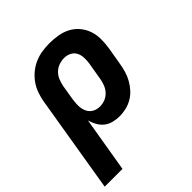

<svg xmlns="http://www.w3.org/2000/svg" viewBox="-214 -664 1015 1015"><g transform="rotate(-45 293.5 -156.5)"><path d="M-13 215 78 -334Q83 -361 92.5 -387.5Q102 -414 119 -437.5Q136 -461 159 -479.5Q182 -498 208.5 -509Q235 -520 262.5 -524Q290 -528 317 -528Q349 -528 380.5 -522.5Q412 -517 439 -502.5Q466 -488 485.5 -464.5Q505 -441 515 -412Q525 -383 525 -350.5Q525 -318 520 -286L503 -186Q499 -162 492 -138Q485 -114 472.5 -91.5Q460 -69 442.5 -49.5Q425 -30 403 -17Q381 -4 356 2Q331 8 307 8Q283 8 259.5 2Q236 -4 218.5 -18Q201 -32 189.5 -52.5Q178 -73 172 -95L120 215ZM270 -102Q289 -102 308 -109.5Q327 -117 341 -132Q355 -147 362.5 -166Q370 -185 373 -204L390 -304Q393 -325 392 -345.5Q391 -366 382 -383Q373 -400 355 -409Q337 -418 316 -418Q297 -418 277 -411Q257 -404 242 -389Q227 -374 219.5 -355Q212 -336 208 -316L194 -231Q192 -216 191 -200.5Q190 -185 192 -170.5Q194 -156 200 -143Q206 -130 216.5 -120.5Q227 -111 241 -106.5Q255 -102 270 -102Z"/></g></svg>

Font: Iosevka SS04 XBd Ex Obl
Style: Regular
Weight: 800
Width: 7
Italic angle: -9°
Monospace: yes
Designer: Belleve Invis
Foundry: Belleve Invis
Version: Version 19.0.0; ttfautohint (v1.8.4)